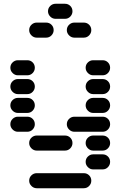

<svg xmlns="http://www.w3.org/2000/svg" viewBox="-20 -810 640 1020"><path d="M135 150Q135 166 147 178Q159 190 175 190H425Q442 190 453.5 178Q465 166 465 150Q465 133 453.5 121.5Q442 110 425 110H175Q159 110 147 121.5Q135 133 135 150ZM435 50Q435 66 447 78Q459 90 475 90H525Q542 90 553.5 78Q565 66 565 50Q565 33 553.5 21.5Q542 10 525 10H475Q459 10 447 21.5Q435 33 435 50ZM435 -50Q435 -34 447 -22Q459 -10 475 -10H525Q542 -10 553.5 -22Q565 -34 565 -50Q565 -67 553.5 -78.5Q542 -90 525 -90H475Q459 -90 447 -78.5Q435 -67 435 -50ZM135 -50Q135 -34 147 -22Q159 -10 175 -10H325Q342 -10 353.5 -22Q365 -34 365 -50Q365 -67 353.5 -78.5Q342 -90 325 -90H175Q159 -90 147 -78.5Q135 -67 135 -50ZM335 -150Q335 -134 347 -122Q359 -110 375 -110H525Q542 -110 553.5 -122Q565 -134 565 -150Q565 -167 553.5 -178.5Q542 -190 525 -190H375Q359 -190 347 -178.5Q335 -167 335 -150ZM35 -150Q35 -134 47 -122Q59 -110 75 -110H125Q142 -110 153.5 -122Q165 -134 165 -150Q165 -167 153.5 -178.5Q142 -190 125 -190H75Q59 -190 47 -178.5Q35 -167 35 -150ZM435 -250Q435 -234 447 -222Q459 -210 475 -210H525Q542 -210 553.5 -222Q565 -234 565 -250Q565 -267 553.5 -278.5Q542 -290 525 -290H475Q459 -290 447 -278.5Q435 -267 435 -250ZM35 -250Q35 -234 47 -222Q59 -210 75 -210H125Q142 -210 153.5 -222Q165 -234 165 -250Q165 -267 153.5 -278.5Q142 -290 125 -290H75Q59 -290 47 -278.5Q35 -267 35 -250ZM435 -350Q435 -334 447 -322Q459 -310 475 -310H525Q542 -310 553.5 -322Q565 -334 565 -350Q565 -367 553.5 -378.5Q542 -390 525 -390H475Q459 -390 447 -378.5Q435 -367 435 -350ZM35 -350Q35 -334 47 -322Q59 -310 75 -310H125Q142 -310 153.5 -322Q165 -334 165 -350Q165 -367 153.5 -378.5Q142 -390 125 -390H75Q59 -390 47 -378.5Q35 -367 35 -350ZM435 -450Q435 -434 447 -422Q459 -410 475 -410H525Q542 -410 553.5 -422Q565 -434 565 -450Q565 -467 553.5 -478.5Q542 -490 525 -490H475Q459 -490 447 -478.5Q435 -467 435 -450ZM35 -450Q35 -434 47 -422Q59 -410 75 -410H125Q142 -410 153.5 -422Q165 -434 165 -450Q165 -467 153.5 -478.5Q142 -490 125 -490H75Q59 -490 47 -478.5Q35 -467 35 -450ZM335 -650Q335 -634 347 -622Q359 -610 375 -610H425Q442 -610 453.5 -622Q465 -634 465 -650Q465 -667 453.5 -678.5Q442 -690 425 -690H375Q359 -690 347 -678.5Q335 -667 335 -650ZM135 -650Q135 -634 147 -622Q159 -610 175 -610H225Q242 -610 253.5 -622Q265 -634 265 -650Q265 -667 253.5 -678.5Q242 -690 225 -690H175Q159 -690 147 -678.5Q135 -667 135 -650ZM235 -750Q235 -734 247 -722Q259 -710 275 -710H325Q342 -710 353.5 -722Q365 -734 365 -750Q365 -767 353.5 -778.5Q342 -790 325 -790H275Q259 -790 247 -778.5Q235 -767 235 -750Z"/></svg>

Font: Matrix Sans Raster
Style: Regular
Weight: 400
Designer: Brad Neil
Version: Version 1.100